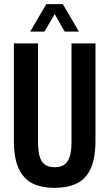

<svg xmlns="http://www.w3.org/2000/svg" viewBox="-20 -897 529 929"><path d="M244 12Q183 12 139.5 -8.5Q96 -29 71.5 -79.5Q47 -130 47 -218V-687H164V-208Q164 -146 182 -117Q200 -88 244 -88Q288 -88 307 -117Q326 -146 326 -208V-687H442V-218Q442 -130 418 -79.5Q394 -29 349.5 -8.5Q305 12 244 12ZM126 -744 204 -877H284L362 -744H293L223 -867H267L195 -744Z"/></svg>

Font: Archivo SemiBold ExtraCondensed
Style: Regular
Weight: 600
Width: 2
Version: Version 2.001